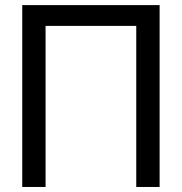

<svg xmlns="http://www.w3.org/2000/svg" viewBox="-20 -743 723 763"><path d="M614.3 -722.7H68.4V0H161.1V-640.1H521.5V0H614.3Z"/></svg>

Font: Giphurs
Style: Regular
Weight: 400
Version: Version 2.010